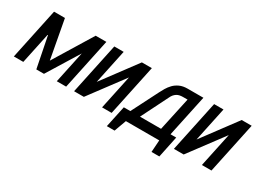

<svg xmlns="http://www.w3.org/2000/svg" viewBox="-43 -1008 2169 1634"><g transform="rotate(30 1042.0 -191.0)"><path d="M551 -500 319 -121 249 -500H142L36 1H129L195 -311L257 1H332L524 -310L458 1H550L656 -500Z M826 -500H734L628 1H724L974 -334L903 1H997L1103 -500H1005L755 -164Z M1522 -92 1609 -501H1454Q1409 -501 1376.5 -486Q1344 -471 1322 -448Q1300 -425 1285 -399.5Q1270 -374 1259 -352L1127 -92H1063L1018 119H1094L1137 1H1465L1457 119H1534L1578 -92ZM1222 -92 1354 -356Q1362 -374 1373 -386.5Q1384 -399 1396.5 -406.5Q1409 -414 1424 -417Q1439 -420 1457 -420H1500L1429 -92Z M1807 -500H1715L1609 1H1705L1955 -334L1884 1H1978L2084 -500H1986L1736 -164Z"/></g></svg>

Font: Advent Pro SemiBold
Style: Italic
Weight: 600
Italic angle: -12°
Version: Version 3.000